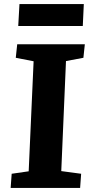

<svg xmlns="http://www.w3.org/2000/svg" viewBox="-20 -917 442 937"><path d="M144 -618 57 -635 64 -701H394L387 -635L302 -619L279 -82L376 -69L371 0H32L37 -69L120 -81ZM75 -897H389L384 -790H69Z"/></svg>

Font: Literata
Style: Bold Italic
Weight: 700
Italic angle: -2°
Designer: Latin by Veronika Burian and Jose Scaglione. Greek by Irene Vlachou. Cyrillic by Vera Evstafieva
Foundry: TypeTogether
Version: Version 3.103;gftools[0.9.29]